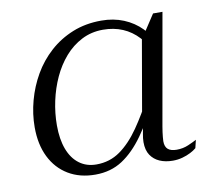

<svg xmlns="http://www.w3.org/2000/svg" viewBox="-65 -600 759 683"><g transform="rotate(-10 314.5 -258.0)"><path d="M528 -402 510 -372Q495 -412 470 -439Q445 -466 413 -479.5Q381 -493 342 -493Q300 -493 265 -475Q230 -457 203.5 -426.5Q177 -396 159 -357Q141 -318 131.5 -274Q122 -230 122 -186Q122 -136 135.5 -100Q149 -64 175 -44.5Q201 -25 237 -25Q285 -25 322.5 -51.5Q360 -78 393 -125.5Q426 -173 458 -235L475 -215Q439 -146 403 -95.5Q367 -45 325 -17.5Q283 10 227 10Q171 10 129.5 -15Q88 -40 65.5 -85.5Q43 -131 43 -193Q43 -241 56 -289Q69 -337 93.5 -379.5Q118 -422 154.5 -455Q191 -488 238 -507Q285 -526 342 -526Q386 -526 422.5 -511Q459 -496 486 -468.5Q513 -441 528 -402ZM562 -519 491 -117Q489 -107 488 -97.5Q487 -88 486 -80Q485 -72 485 -65Q485 -45 495.5 -36Q506 -27 527 -27Q550 -27 569.5 -35.5Q589 -44 600 -50L593 -21Q585 -14 571.5 -7Q558 0 541.5 4.5Q525 9 507 9Q480 9 459.5 0Q439 -9 427 -27Q415 -45 415 -74Q415 -87 418.5 -105.5Q422 -124 426 -144L422 -142L475 -447L484 -452L528 -519Z"/></g></svg>

Font: Roboto Serif 120pt Expanded Light
Style: Italic
Weight: 300
Width: 7
Italic angle: -10°
Designer: Greg Gazdowicz
Foundry: Commercial Type
Version: Version 1.008